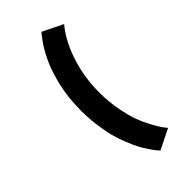

<svg xmlns="http://www.w3.org/2000/svg" viewBox="-318 -897 1206 1206"><g transform="rotate(-45 285.0 -294.0)"><path d="M328.5 234.5Q328.5 234 326 231.5Q317 221.5 309.2 212Q301.5 202.5 282.5 174.8Q263.5 147 248.5 118.5Q233.5 90 214.8 44.2Q196 -1.5 183.2 -49.5Q170.5 -97.5 161.8 -162Q153 -226.5 153 -294Q153 -350.5 158.8 -404.2Q164.5 -458 174.8 -501.8Q185 -545.5 197.8 -585.5Q210.5 -625.5 225 -657Q239.5 -688.5 253.8 -714.8Q268 -741 281.5 -760.5Q295 -780 304.8 -793Q314.5 -806 321 -814L328 -821.5L463 -755Q462.5 -754.5 461 -753Q388.5 -664.5 349 -533Q315 -420 315 -294Q315 -215.5 328.8 -141.2Q342.5 -67 360 -19Q377.5 29 401.8 73.5Q426 118 437.8 134.5Q449.5 151 461 165Q463 167.5 463.5 168Z"/></g></svg>

Font: League Mono Narrow ExtraBold
Style: Regular
Weight: 800
Width: 3
Designer: Tyler Finck
Foundry: The League of Moveable Type / Tyler Finck
Version: Version 2.210